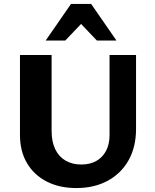

<svg xmlns="http://www.w3.org/2000/svg" viewBox="-20 -936 785 971"><path d="M366 15Q280 15 216 -18Q152 -51 116.5 -111Q81 -171 81 -254V-658H241V-274Q241 -219 259.5 -181Q278 -143 312 -123.5Q346 -104 391 -104Q435 -104 467 -122Q499 -140 516.5 -173.5Q534 -207 534 -251V-658H668V-284Q668 -193 630.5 -126Q593 -59 525 -22Q457 15 366 15ZM470 -731 366 -840 339 -916H441L569 -731ZM211 -731 339 -916H441L415 -841L310 -731Z"/></svg>

Font: Ysabeau ExtraBold
Style: Regular
Weight: 800
Designer: Christian Thalmann (Catharsis Fonts)
Version: Version 2.002